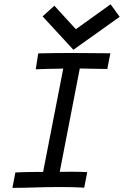

<svg xmlns="http://www.w3.org/2000/svg" viewBox="-20 -886 585 907"><path d="M326.7 -650.9 181.2 -808.6 236.8 -858.9 338.4 -748 502.4 -865.7 545.4 -806.6ZM160.6 -633.8Q237.3 -635.7 323.7 -635.7Q382.3 -635.7 501.5 -634.3L486.8 -560.1Q455.1 -560.1 417 -561.3Q378.9 -562.5 356.9 -562.5L262.2 -74.2Q272.9 -74.2 291.3 -74.5Q309.6 -74.7 322.3 -74.7Q358.9 -74.7 392.1 -72.8L377.9 0.5Q328.6 -2.4 275.9 -2.4Q265.1 -2.4 240.2 -2.2Q215.3 -2 200.2 -2Q187 -2 134.3 -0.2Q81.5 1.5 38.6 1.5L52.7 -71.3Q105 -73.7 147 -73.7H183.6L278.8 -562Q184.6 -560.5 148.9 -558.6Z"/></svg>

Font: Fantasque Sans Mono
Style: Italic
Weight: 400
Italic angle: -11°
Monospace: yes
Designer: Jany Belluz
Version: Version 1.8.0 ; ttfautohint (v1.8.2)